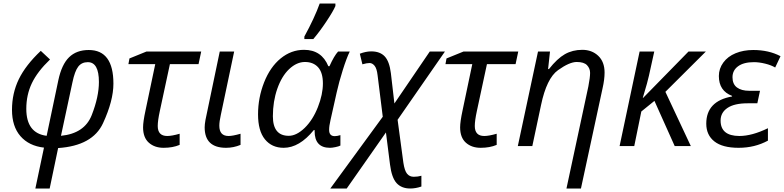

<svg xmlns="http://www.w3.org/2000/svg" viewBox="-20 -827 4439 1087"><path d="M540 -362.8Q540 -475.1 477.1 -475.1Q442.4 -475.1 422.9 -449.7Q403.3 -424.3 390.1 -360.8L325.2 -58.1Q458.5 -71.3 499.3 -175.3Q540 -279.3 540 -362.8ZM482.4 -543.9Q622.1 -543.9 622.1 -353.5Q622.1 -256.8 563.2 -129.4Q504.4 -2 309.1 11.2L261.2 240.2H180.2L229 8.8Q143.6 -1 95.7 -56.2Q47.9 -111.3 47.9 -205.1Q47.9 -298.8 86.4 -378.4Q125 -458 210.9 -539.1L263.2 -490.2Q191.9 -421.9 160.4 -356Q128.9 -290 128.9 -210.9Q128.9 -72.8 244.1 -58.1L310.1 -372.1Q329.1 -461.9 371.1 -502.9Q413.1 -543.9 482.4 -543.9Z M873 -113.8Q873 -57.1 926.8 -57.1Q952.6 -57.1 997.1 -69.8V-6.8Q958 9.8 906.2 9.8Q855 9.8 822.5 -19.3Q790 -48.3 790 -106Q790 -137.7 803.7 -201.2L858.9 -463.9H707L712.9 -496.1L809.1 -535.2H1119.1L1104 -463.9H941.9L884.8 -198.2Q873 -144 873 -113.8Z M1138.7 -106Q1138.7 -122.1 1143.3 -148.2Q1147.9 -174.3 1224.1 -535.2H1305.7L1230 -175.8Q1221.7 -138.7 1221.7 -115.2Q1221.7 -57.1 1273.9 -57.1Q1297.4 -57.1 1341.8 -69.8V-6.8Q1302.2 9.8 1259.8 9.8Q1138.7 9.8 1138.7 -106Z M1524.9 -168.9Q1524.9 -58.1 1614.7 -58.1Q1658.7 -58.1 1705.1 -103Q1751.5 -148.4 1779.8 -220.7Q1808.1 -293 1808.1 -354.5Q1808.1 -416 1780.8 -446.3Q1753.4 -476.1 1706.5 -476.1Q1659.7 -476.1 1616.7 -435.5Q1574.7 -395.5 1549.8 -324.2Q1524.9 -252.9 1524.9 -168.9ZM1701.2 -544.9Q1800.8 -544.9 1838.9 -452.1H1845.2Q1871.6 -510.7 1894 -535.2H1960Q1941.9 -498 1920.4 -429.7Q1898.9 -361.3 1886.2 -304.2L1851.1 -147Q1843.3 -113.8 1843.3 -91.8Q1843.3 -56.2 1875 -56.2Q1888.7 -56.2 1907.2 -62V-2.9Q1897.9 2 1878.9 5.9Q1859.9 9.8 1848.1 9.8Q1761.2 9.8 1761.2 -84.5V-90.8H1756.8Q1674.8 9.8 1585.9 9.8Q1519 9.8 1480 -38.1Q1440.9 -85.9 1440.9 -179.7Q1440.9 -273.4 1475.1 -360.4Q1509.3 -447.3 1568.8 -496.1Q1628.4 -544.9 1701.2 -544.9ZM1878.9 -807.1V-793Q1866.7 -763.7 1827.6 -705.1Q1788.6 -646.5 1753.9 -606H1703.1V-620.1Q1760.3 -724.6 1790 -807.1Z M2082 -536.1Q2131.3 -536.1 2158 -507.8Q2184.6 -479.5 2192.9 -413.1L2212.9 -241.2L2413.1 -535.2H2499L2231 -148.9L2263.7 94.2Q2270.5 139.6 2284.7 156.7Q2298.8 173.8 2322.3 173.8Q2345.7 173.8 2365.7 168V229Q2333.5 240.2 2302.7 240.2Q2252.9 240.2 2225.1 209.5Q2197.3 178.7 2188 104L2165 -77.1L1942.9 240.2H1850.1L2147 -166L2117.7 -400.9Q2113.3 -439.5 2100.6 -454.8Q2087.9 -470.2 2072.3 -470.2Q2056.6 -470.2 2031.7 -462.9L2017.1 -522.9Q2051.3 -536.1 2082 -536.1Z M2668 -113.8Q2668 -57.1 2721.7 -57.1Q2747.6 -57.1 2792 -69.8V-6.8Q2752.9 9.8 2701.2 9.8Q2649.9 9.8 2617.4 -19.3Q2585 -48.3 2585 -106Q2585 -137.7 2598.6 -201.2L2653.8 -463.9H2502L2507.8 -496.1L2604 -535.2H2914.1L2898.9 -463.9H2736.8L2679.7 -198.2Q2668 -144 2668 -113.8Z M3043 -231.9 2993.7 0H2911.6L3025.9 -535.2H3093.8L3083 -436H3087.9Q3134.8 -495.6 3178.2 -520.3Q3221.7 -544.9 3276.4 -544.9Q3331.1 -544.9 3366.9 -511Q3402.8 -477.1 3402.8 -416Q3402.8 -377.4 3391.6 -328.1L3269 240.2H3187L3311 -337.9Q3320.8 -388.7 3320.8 -414.1Q3320.8 -439.5 3303.5 -457.8Q3286.1 -476.1 3245.1 -476.1Q3204.1 -476.1 3139.4 -429.9Q3074.7 -383.8 3043 -231.9Z M3621.1 -272.9 3877.9 -535.2H3976.1L3747.1 -307.1L3891.1 0H3799.8L3685.1 -255.9L3610.8 -195.8L3570.8 0H3487.8L3601.1 -535.2H3684.1L3653.8 -397.9Q3648.4 -370.1 3619.1 -272.9Z M4124.5 -284.2Q4049.8 -312.5 4049.8 -396.5Q4049.8 -438.5 4075 -472.9Q4100.1 -507.3 4144.5 -525.6Q4189 -543.9 4244.6 -543.9Q4332.5 -543.9 4398.9 -508.8L4368.7 -444.8Q4345.7 -458.5 4311.5 -466.8Q4277.3 -475.1 4248.5 -475.1Q4190.4 -475.1 4158.7 -451.9Q4127 -428.7 4127 -389.6Q4127 -350.6 4152.3 -331.8Q4177.7 -313 4221.7 -313H4282.7L4267.6 -242.2H4212.9Q4137.2 -242.2 4098.4 -215.8Q4059.6 -189.5 4059.6 -144.5Q4059.6 -57.6 4165.5 -57.1Q4237.3 -57.1 4327.6 -101.1V-30.8Q4252.9 9.8 4161.6 9.8Q4070.3 9.8 4024.4 -26.4Q3978.5 -62.5 3978.5 -127Q3978.5 -254.9 4124.5 -280.8Z"/></svg>

Font: OpenSans-Italic
Style: Italic
Weight: 400
Italic angle: -12°
Foundry: Ascender Corporation
Version: Version 1.10